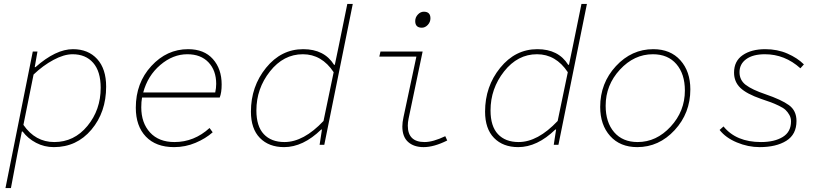

<svg xmlns="http://www.w3.org/2000/svg" viewBox="-20 -742 4240 984"><path d="M8 222 148 -478H172L158 -398H162Q266 -490 354 -490Q432 -490 478 -439.5Q524 -389 524 -298Q524 -167 448.5 -77.5Q373 12 256 12Q207 12 165 -10Q123 -32 96 -68H92L70 42L36 222ZM258 -14Q360 -14 428 -96.5Q496 -179 496 -292Q496 -376 457.5 -420Q419 -464 352 -464Q308 -464 254 -435Q200 -406 152 -360L100 -102Q161 -14 258 -14Z M872 12Q779 12 727.5 -42Q676 -96 676 -190Q676 -317 755.5 -403.5Q835 -490 944 -490Q1026 -490 1071 -439.5Q1116 -389 1116 -309Q1116 -267 1106 -242H708Q704 -221 704 -192Q704 -112 749 -63Q794 -14 874 -14Q975 -14 1054 -86L1070 -64Q1034 -32 982 -10Q930 12 872 12ZM940 -464Q866 -464 801.5 -409Q737 -354 714 -268H1083Q1088 -291 1088 -312Q1088 -381 1048.5 -422.5Q1009 -464 940 -464Z M1436 12Q1358 12 1312 -35Q1266 -82 1266 -170Q1266 -299 1343.5 -394.5Q1421 -490 1534 -490Q1642 -490 1692 -410H1696L1716 -506L1760 -722H1788L1642 0H1618L1630 -78H1626Q1533 12 1436 12ZM1438 -14Q1536 -14 1638 -122L1690 -372Q1629 -464 1532 -464Q1433 -464 1363.5 -376Q1294 -288 1294 -176Q1294 -95 1332 -54.5Q1370 -14 1438 -14Z M2151 12Q2101 12 2071.5 -14.5Q2042 -41 2042 -94Q2042 -115 2048 -142L2114 -452H1924L1930 -478H2146L2074 -134Q2070 -115 2070 -98Q2070 -14 2156 -14Q2199 -14 2262 -44L2272 -22Q2204 12 2151 12ZM2142 -600Q2108 -600 2108 -634Q2108 -653 2121.5 -667.5Q2135 -682 2152 -682Q2186 -682 2186 -648Q2186 -629 2172.5 -614.5Q2159 -600 2142 -600Z M2636 12Q2558 12 2512 -35Q2466 -82 2466 -170Q2466 -299 2543.5 -394.5Q2621 -490 2734 -490Q2842 -490 2892 -410H2896L2916 -506L2960 -722H2988L2842 0H2818L2830 -78H2826Q2733 12 2636 12ZM2638 -14Q2736 -14 2838 -122L2890 -372Q2829 -464 2732 -464Q2633 -464 2563.5 -376Q2494 -288 2494 -176Q2494 -95 2532 -54.5Q2570 -14 2638 -14Z M3246 12Q3158 12 3107 -45Q3056 -102 3056 -194Q3056 -316 3136.5 -403Q3217 -490 3328 -490Q3416 -490 3467 -433Q3518 -376 3518 -284Q3518 -162 3437.5 -75Q3357 12 3246 12ZM3248 -14Q3344 -14 3417 -93Q3490 -172 3490 -278Q3490 -363 3446.5 -413.5Q3403 -464 3326 -464Q3230 -464 3157 -385Q3084 -306 3084 -200Q3084 -115 3127.5 -64.5Q3171 -14 3248 -14Z M3873 12Q3814 12 3756.5 -12Q3699 -36 3668 -76L3688 -94Q3753 -14 3880 -14Q3949 -14 3991.5 -40Q4034 -66 4034 -120Q4034 -138 4025.5 -153Q4017 -168 4006 -178.5Q3995 -189 3972 -200Q3949 -211 3931.5 -217.5Q3914 -224 3881 -235Q3806 -261 3774 -292Q3742 -323 3742 -370Q3742 -429 3786.5 -459.5Q3831 -490 3902 -490Q3964 -490 4015.5 -467.5Q4067 -445 4100 -412L4082 -392Q4002 -464 3900 -464Q3839 -464 3804.5 -439Q3770 -414 3770 -372Q3770 -331 3802.5 -306.5Q3835 -282 3903 -259Q3985 -231 4023.5 -203Q4062 -175 4062 -122Q4062 -53 4010 -20.5Q3958 12 3873 12Z"/></svg>

Font: TypoPRO Source Code Pro
Style: Italic
Weight: 200
Italic angle: -11°
Monospace: yes
Designer: Paul D. Hunt, Teo Tuominen
Foundry: Adobe Systems Incorporated
Version: Version 1.030;PS 1.0;hotconv 1.0.84;makeotf.lib2.5.63406